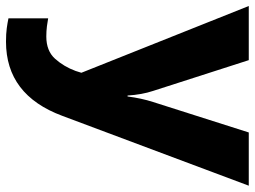

<svg xmlns="http://www.w3.org/2000/svg" viewBox="-122 -466 829 624"><g transform="rotate(90 292.0 -154.5)"><path d="M0 -549 217 -5 211 14Q197 52 171.5 80.5Q146 109 99 109Q82 109 66 107Q50 105 40 103V232Q54 235 72 237.5Q90 240 116 240Q289 240 357 57L584 -549H411L312 -238Q300 -201 294 -155H291Q288 -202 276 -238L176 -549Z"/></g></svg>

Font: Noto Sans UI Extra
Style: Regular
Weight: 800
Designer: Monotype Design Team
Foundry: Monotype Imaging Inc.
Version: Version 1.901